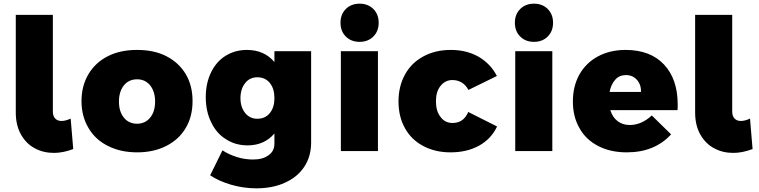

<svg xmlns="http://www.w3.org/2000/svg" viewBox="-20 -823 4136 1046"><path d="M281 -177C272 -186 268 -199 268 -216V-742H66V-210C66 -162 76 -122 95 -89C114 -56 139 -31 170 -15C201 2 236 10 274 10C307 10 342 3 379 -11L365 -177C346 -168 330 -164 315 -164C301 -164 290 -168 281 -177Z M886 -517C841 -540 788 -551 727 -551C666 -551 613 -540 568 -517C522 -494 487 -461 462 -419C437 -377 424 -328 424 -272C424 -217 437 -168 462 -126C487 -83 522 -51 568 -28C613 -5 666 7 727 7C788 7 841 -5 886 -28C931 -51 967 -83 992 -126C1017 -168 1029 -217 1029 -272C1029 -328 1017 -377 992 -419C967 -461 931 -494 886 -517ZM655 -358C673 -380 697 -391 727 -391C756 -391 780 -380 798 -358C816 -335 825 -306 825 -270C825 -233 816 -204 798 -182C780 -160 756 -149 727 -149C697 -149 673 -160 655 -182C637 -204 628 -233 628 -270C628 -306 637 -335 655 -358Z M1675 -544H1475V-485C1438 -529 1388 -551 1325 -551C1282 -551 1243 -540 1209 -519C1175 -498 1149 -468 1130 -429C1111 -390 1101 -345 1101 -294C1101 -242 1111 -196 1131 -156C1150 -116 1177 -85 1212 -64C1246 -42 1285 -31 1329 -31C1390 -31 1439 -53 1475 -96V-41C1475 -14 1465 7 1444 22C1423 38 1395 46 1359 46C1330 46 1301 42 1272 33C1243 24 1216 12 1192 -4L1125 132C1156 153 1194 170 1238 183C1282 196 1328 203 1376 203C1435 203 1488 193 1533 172C1578 152 1613 123 1638 85C1663 47 1675 3 1675 -47ZM1450 -207C1433 -186 1410 -176 1382 -176C1355 -176 1333 -186 1316 -207C1299 -228 1290 -255 1290 -288C1290 -322 1299 -350 1316 -371C1333 -392 1355 -402 1382 -402C1410 -402 1433 -392 1450 -371C1467 -350 1475 -323 1475 -288C1475 -255 1467 -228 1450 -207Z M1837 -544V0H2039V-544ZM2014 -774C1995 -793 1970 -803 1939 -803C1908 -803 1883 -793 1864 -774C1845 -755 1835 -730 1835 -699C1835 -668 1845 -643 1864 -624C1883 -605 1908 -595 1939 -595C1970 -595 1995 -605 2014 -624C2033 -643 2043 -668 2043 -699C2043 -730 2033 -755 2014 -774Z M2496 -373C2511 -364 2523 -350 2532 -333L2687 -409C2664 -454 2630 -489 2587 -514C2543 -539 2493 -551 2436 -551C2379 -551 2330 -539 2287 -516C2244 -493 2210 -460 2187 -418C2163 -375 2151 -326 2151 -270C2151 -215 2163 -166 2186 -125C2209 -83 2242 -51 2285 -28C2328 -5 2377 7 2434 7C2494 7 2546 -5 2591 -30C2635 -55 2667 -89 2688 -134L2531 -213C2514 -173 2486 -153 2445 -153C2418 -153 2396 -164 2380 -186C2363 -207 2355 -236 2355 -271C2355 -306 2363 -334 2380 -355C2397 -376 2418 -387 2445 -387C2464 -387 2481 -382 2496 -373Z M2787 -544V0H2989V-544ZM2964 -774C2945 -793 2920 -803 2889 -803C2858 -803 2833 -793 2814 -774C2795 -755 2785 -730 2785 -699C2785 -668 2795 -643 2814 -624C2833 -605 2858 -595 2889 -595C2920 -595 2945 -605 2964 -624C2983 -643 2993 -668 2993 -699C2993 -730 2983 -755 2964 -774Z M3597 -472C3547 -525 3477 -551 3388 -551C3331 -551 3281 -539 3238 -516C3195 -493 3161 -460 3137 -418C3113 -375 3101 -326 3101 -270C3101 -215 3113 -166 3137 -125C3160 -83 3194 -51 3238 -28C3282 -5 3334 7 3394 7C3445 7 3491 -1 3532 -18C3573 -35 3607 -59 3636 -91L3531 -194C3493 -159 3453 -142 3411 -142C3385 -142 3363 -149 3345 -163C3326 -177 3313 -197 3305 -223H3671C3672 -230 3672 -240 3672 -254C3672 -346 3647 -419 3597 -472ZM3450 -388C3465 -371 3473 -349 3472 -322H3301C3306 -350 3317 -372 3332 -389C3347 -406 3367 -414 3390 -414C3415 -414 3435 -405 3450 -388Z M3982 -177C3973 -186 3969 -199 3969 -216V-742H3767V-210C3767 -162 3777 -122 3796 -89C3815 -56 3840 -31 3871 -15C3902 2 3937 10 3975 10C4008 10 4043 3 4080 -11L4066 -177C4047 -168 4031 -164 4016 -164C4002 -164 3991 -168 3982 -177Z"/></svg>

Font: Argentum Sans ExtraBold
Style: Regular
Weight: 800
Designer: Julieta Ulanovsky
Foundry: Julieta Ulanovsky
Version: Version 5.001;February 15, 2019;FontCreator 11.5.0.2425 64-b